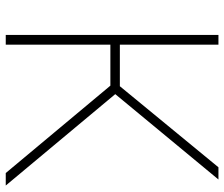

<svg xmlns="http://www.w3.org/2000/svg" viewBox="-76 -704 780 668"><g transform="rotate(90 314.0 -370.0)"><path d="M101.5 0V-740H135.5V-397H280L562 -740H604.5L307.5 -381L625.5 0H582L278 -364H135.5V0Z"/></g></svg>

Font: Encode Sans Semi Expanded Thin
Style: Regular
Weight: 100
Width: 6
Designer: Multiple Designers
Foundry: Impallari Type
Version: Version 3.000; ttfautohint (v1.8.3) -l 8 -r 50 -G 200 -x 14 